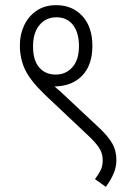

<svg xmlns="http://www.w3.org/2000/svg" viewBox="-20 -652 493 744"><path d="M57 -477Q57 -519 74 -554.5Q91 -590 122.5 -611Q154 -632 198 -632Q260 -632 299 -590Q338 -548 338 -474Q338 -401 299.5 -360Q261 -319 194 -317Q192 -317 191 -317Q202 -308 214.5 -297Q227 -286 239 -274L365 -156Q398 -125 414.5 -97Q431 -69 431 -32Q431 -5 420.5 20Q410 45 390 72L348 42Q362 24 370 7.5Q378 -9 378 -31Q378 -54 368 -72.5Q358 -91 331 -118L153 -286Q97 -340 77 -382.5Q57 -425 57 -477ZM108 -472Q108 -418 132 -390.5Q156 -363 196 -363Q235 -363 260.5 -391.5Q286 -420 286 -474Q286 -525 263 -555Q240 -585 199 -585Q158 -585 133 -555Q108 -525 108 -472Z"/></svg>

Font: Noto Sans Devanagari UI Condensed Light
Style: Regular
Weight: 300
Width: 3
Designer: Jelle Bosma - Monotype Design Team
Foundry: Monotype Imaging Inc.
Version: Version 2.004; ttfautohint (v1.8.4.7-5d5b)